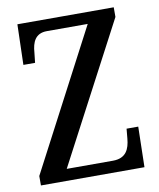

<svg xmlns="http://www.w3.org/2000/svg" viewBox="-81 -778 697 842"><g transform="rotate(-10 267.5 -357.0)"><path d="M33 0H494L498 -180H446L442 -137C438 -91 422 -52 363 -52H157L483 -671V-714H54L49 -534H101L106 -579C109 -624 124 -662 176 -662H358L33 -42Z"/></g></svg>

Font: Noto Serif Devanagari Condensed Medium
Style: Regular
Weight: 500
Width: 3
Designer: Universal Thirst, Indian Type Foundry and the Monotype Design Team
Foundry: Monotype Imaging Inc.
Version: Version 2.004